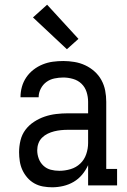

<svg xmlns="http://www.w3.org/2000/svg" viewBox="-20 -787 540 815"><path d="M201 8Q182 8 162.5 4.5Q143 1 126 -8.5Q109 -18 96 -33Q83 -48 75 -65.5Q67 -83 64 -102.5Q61 -122 61 -141Q61 -166 67 -191Q73 -216 88 -236Q103 -256 124.5 -270Q146 -284 169.5 -292Q193 -300 218 -303Q243 -306 268 -306H354V-355Q354 -376 347.5 -396.5Q341 -417 326 -431.5Q311 -446 290 -452Q269 -458 249 -458Q230 -458 211 -454Q192 -450 177 -439Q162 -428 153 -410.5Q144 -393 144 -374Q144 -374 144 -374Q144 -374 144 -374H67Q67 -374 67 -374Q67 -374 67 -374Q67 -397 73 -418.5Q79 -440 91.5 -458.5Q104 -477 122 -491Q140 -505 161 -513.5Q182 -522 204 -525Q226 -528 249 -528Q272 -528 296 -524Q320 -520 341.5 -510Q363 -500 381 -484Q399 -468 410.5 -447Q422 -426 426.5 -402.5Q431 -379 431 -355V-70H477V0H354V-86Q344 -64 328.5 -45.5Q313 -27 292.5 -15Q272 -3 248.5 2.5Q225 8 201 8ZM232 -62Q256 -62 279.5 -69Q303 -76 320.5 -92.5Q338 -109 346 -132.5Q354 -156 354 -180V-236H268Q253 -236 238.5 -234.5Q224 -233 210 -229.5Q196 -226 182.5 -219.5Q169 -213 158.5 -202.5Q148 -192 143 -178Q138 -164 138 -149Q138 -131 144.5 -113.5Q151 -96 164.5 -83.5Q178 -71 195.5 -66.5Q213 -62 232 -62ZM264 -578 120 -713 180 -767 313 -622Z"/></svg>

Font: Iosevka Slab
Style: Regular
Weight: 400
Monospace: yes
Designer: Belleve Invis
Foundry: Belleve Invis
Version: Version 11.2.4; ttfautohint (v1.8.3)